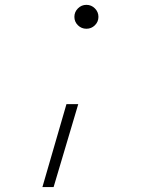

<svg xmlns="http://www.w3.org/2000/svg" viewBox="-20 -547 626 780"><path d="M152.3 212.9 250 -124H297.9L197.8 212.9ZM331.1 -430.2Q311 -430.2 296.6 -444.3Q282.2 -458.5 282.2 -478.5Q282.2 -498.5 296.6 -512.9Q311 -527.3 331.1 -527.3Q351.1 -527.3 365.5 -512.9Q379.9 -498.5 379.9 -478.5Q379.9 -458.5 365.5 -444.3Q351.1 -430.2 331.1 -430.2Z"/></svg>

Font: Cascadia Mono PL ExtraLight
Style: Italic
Weight: 200
Italic angle: -10°
Monospace: yes
Designer: Aaron Bell
Foundry: Saja Typeworks
Version: Version 2404.023; ttfautohint (v1.8.4)